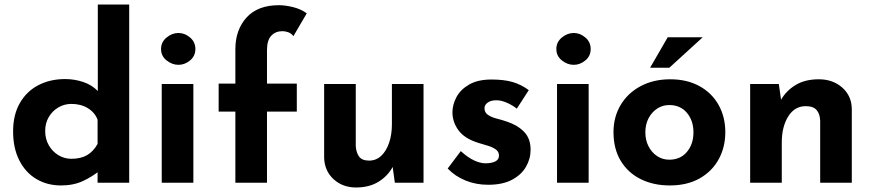

<svg xmlns="http://www.w3.org/2000/svg" viewBox="-20 -809 3863 850"><path d="M250 12Q189 12 141 -16.5Q93 -45 65.5 -99Q38 -153 38 -227Q38 -301 68 -353Q98 -405 150 -432Q202 -459 268 -459Q310 -459 348.5 -446Q387 -433 413 -406V-362V-789H552V0H412V-85L423 -55Q389 -27 347 -7.5Q305 12 250 12ZM296 -106Q338 -106 366 -122.5Q394 -139 412 -172V-279Q400 -311 369 -330Q338 -349 296 -349Q265 -349 238.5 -333.5Q212 -318 196 -291Q180 -264 180 -229Q180 -194 196 -166Q212 -138 238.5 -122Q265 -106 296 -106Z M696 -437H836V0H696ZM693 -592Q693 -623 717.5 -643Q742 -663 770 -663Q798 -663 821.5 -643Q845 -623 845 -592Q845 -561 821.5 -541.5Q798 -522 770 -522Q742 -522 717.5 -541.5Q693 -561 693 -592Z M1022 0V-315H948V-439H1022V-591Q1022 -677 1071.5 -731.5Q1121 -786 1215 -786Q1243 -786 1277.5 -777.5Q1312 -769 1338 -750L1279 -649Q1269 -662 1255.5 -666.5Q1242 -671 1230 -671Q1200 -671 1181 -651Q1162 -631 1162 -587V-439H1294V-315H1162V0Z M1556 21Q1497 21 1457 -15.5Q1417 -52 1415 -110V-437H1555V-162Q1557 -133 1570 -115.5Q1583 -98 1614 -98Q1645 -98 1667.5 -119Q1690 -140 1702.5 -176.5Q1715 -213 1715 -259V-437H1855V0H1728L1717 -80L1719 -71Q1697 -30 1656 -4.5Q1615 21 1556 21Z M2141 9Q2087 9 2040.5 -10Q1994 -29 1962 -63L2020 -140Q2052 -111 2079.5 -98.5Q2107 -86 2129 -86Q2155 -86 2172 -94Q2189 -102 2189 -120Q2189 -137 2175.5 -147Q2162 -157 2141 -163.5Q2120 -170 2096 -177Q2036 -196 2009.5 -232.5Q1983 -269 1983 -312Q1983 -345 2000.5 -378.5Q2018 -412 2056.5 -434.5Q2095 -457 2156 -457Q2211 -457 2249 -446Q2287 -435 2321 -410L2268 -328Q2249 -343 2225.5 -353.5Q2202 -364 2182 -365Q2155 -366 2140 -355.5Q2125 -345 2125 -331Q2124 -312 2139.5 -301Q2155 -290 2179 -284Q2203 -278 2226 -270Q2273 -254 2301 -224.5Q2329 -195 2329 -146Q2329 -106 2308.5 -70.5Q2288 -35 2246.5 -13Q2205 9 2141 9Z M2446 -437H2586V0H2446ZM2443 -592Q2443 -623 2467.5 -643Q2492 -663 2520 -663Q2548 -663 2571.5 -643Q2595 -623 2595 -592Q2595 -561 2571.5 -541.5Q2548 -522 2520 -522Q2492 -522 2467.5 -541.5Q2443 -561 2443 -592Z M2696 -224Q2696 -291 2727.5 -344Q2759 -397 2816 -427.5Q2873 -458 2947 -458Q3022 -458 3077 -427.5Q3132 -397 3161.5 -344Q3191 -291 3191 -224Q3191 -157 3161.5 -103.5Q3132 -50 3077 -19Q3022 12 2945 12Q2873 12 2816.5 -16Q2760 -44 2728 -97Q2696 -150 2696 -224ZM2837 -223Q2837 -189 2851 -161.5Q2865 -134 2889 -118Q2913 -102 2943 -102Q2992 -102 3021 -136.5Q3050 -171 3050 -223Q3050 -275 3021 -309.5Q2992 -344 2943 -344Q2913 -344 2889 -328Q2865 -312 2851 -285Q2837 -258 2837 -223ZM3091 -644 2943 -509H2858L2936 -644Z M3428 -437 3439 -359 3437 -366Q3460 -407 3502 -432.5Q3544 -458 3605 -458Q3667 -458 3708.5 -421.5Q3750 -385 3751 -327V0H3611V-275Q3610 -304 3595.5 -321.5Q3581 -339 3547 -339Q3498 -339 3469.5 -293.5Q3441 -248 3441 -178V0H3301V-437Z"/></svg>

Font: Reem Kufi
Style: Regular
Weight: 400
Designer: Khaled Hosny
Version: Version 1.6